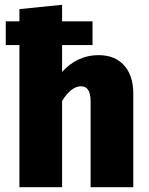

<svg xmlns="http://www.w3.org/2000/svg" viewBox="-20 -781 621 801"><path d="M391 -551Q459 -551 497.5 -508.5Q536 -466 536 -391V0H358V-359Q358 -421 318 -421Q277 -421 239 -360V0H61V-593H4V-692H61V-743L239 -761V-692H366V-593H239V-481Q303 -551 391 -551Z"/></svg>

Font: FiraGO ExtraBold
Style: Regular
Weight: 800
Designer: bBox Type
Foundry: bBox Type GmbH
Version: Version 1.001;PS 001.001;hotconv 1.0.88;makeotf.lib2.5.64775